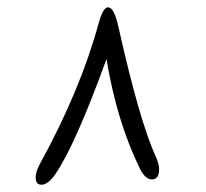

<svg xmlns="http://www.w3.org/2000/svg" viewBox="-20 -509 566 528"><path d="M409.2 -76.7Q417.5 -57.6 417.5 -43.5Q417.5 -15.6 397.9 -15.6Q379.4 -15.6 364.7 -45.4Q300.8 -175.8 272.9 -346.7Q187 -109.9 132.3 -30.3Q112.3 -1 93.8 -1Q78.1 -1 78.1 -21.5Q78.1 -36.6 89.4 -57.6Q201.2 -261.2 251.5 -445.8Q263.2 -488.8 277.3 -488.8Q293.9 -488.8 305.7 -435.1Q364.3 -172.9 409.2 -76.7Z"/></svg>

Font: DimaLatifi
Style: regular
Weight: 400
Designer: R.Balvardi
Foundry: Dima Software Group
Version: Version 1.00;January 29, 2019;FontCreator 11.5.0.2427 64-bit